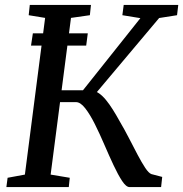

<svg xmlns="http://www.w3.org/2000/svg" viewBox="-20 -763 747 783"><path d="M106.5 -577 114 -627H338L331.5 -577ZM508.5 0Q494.5 0 478 -25Q461.5 -50 443 -89.5Q424.5 -129 405.5 -173.2Q386.5 -217.5 366.8 -257Q347 -296.5 327.5 -321.5Q308 -346.5 290 -346.5H199L205 -395H318.5L552.5 -689L479 -701L484.5 -743H707L702 -701L629 -689.5L346 -353L356 -393.5Q370 -392 384 -382.2Q398 -372.5 412 -355.5Q426 -338.5 440 -316.2Q454 -294 468 -268.5Q487.5 -235.5 506 -199.5Q524.5 -163.5 541.2 -131.8Q558 -100 572.2 -78.5Q586.5 -57 597.5 -53L641.5 -41.5L637 0ZM6 0 11 -38 81.5 -51 164 -690 97 -701 101.5 -743H351L346.5 -701L269.5 -690L186.5 -51L264.5 -38L260.5 0Z"/></svg>

Font: Merriweather 28pt
Style: Italic
Weight: 400
Italic angle: -7.8°
Version: Version 2.101